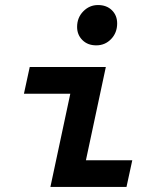

<svg xmlns="http://www.w3.org/2000/svg" viewBox="-20 -742 620 762"><path d="M180 0 259 -370H75L98 -476H400L321 -106H505L482 0ZM362 -562Q328 -562 307 -583Q286 -604 286 -635Q286 -672 310.5 -697Q335 -722 369 -722Q403 -722 424 -701.5Q445 -681 445 -649Q445 -612 421 -587Q397 -562 362 -562Z"/></svg>

Font: Sometype Mono
Style: Bold Italic
Weight: 700
Italic angle: -12°
Monospace: yes
Designer: Ryoichi Tsunekawa
Foundry: Dharma Type
Version: Version 1.000; ttfautohint (v1.8.3)